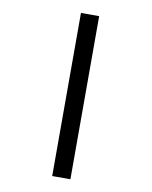

<svg xmlns="http://www.w3.org/2000/svg" viewBox="-93 -819 787 997"><g transform="rotate(10 300.0 -320.0)"><path d="M252 110V-750H348V110Z"/></g></svg>

Font: Txt Mono Medium
Style: Regular
Weight: 500
Monospace: yes
Designer: Open Source
Foundry: XRLN
Version: Version 1.0